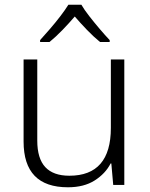

<svg xmlns="http://www.w3.org/2000/svg" viewBox="-20 -784 636 814"><path d="M507 -532V0H460L452 -91H449Q427 -48 381.5 -19Q336 10 268 10Q80 10 80 -184V-532H138V-188Q138 -112 172 -75.5Q206 -39 274 -39Q450 -39 450 -242V-532ZM325 -764Q337 -743 358.5 -715.5Q380 -688 403 -661Q426 -634 445 -614V-606H404Q377 -628 349 -657Q321 -686 297 -714Q273 -686 245 -657Q217 -628 190 -606H150V-614Q168 -634 191.5 -661Q215 -688 236 -715.5Q257 -743 270 -764Z"/></svg>

Font: BC Sans Light
Style: Regular
Weight: 300
Designer: Monotype Design Team
Foundry: Monotype Imaging Inc.
Version: Version 2.000;GOOG;noto-source:20170915:90ef993387c0